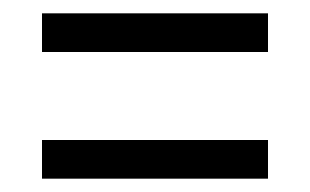

<svg xmlns="http://www.w3.org/2000/svg" viewBox="-20 -501 465 288"><path d="M43 -423V-481H382V-423ZM43 -233V-291H382V-233Z"/></svg>

Font: Noto Serif Myanmar ExtraCondensed
Style: Regular
Weight: 400
Width: 2
Designer: Ben Mitchell and the Monotype Design Team
Foundry: Monotype Imaging Inc.
Version: Version 2.106; ttfautohint (v1.8.4.7-5d5b)